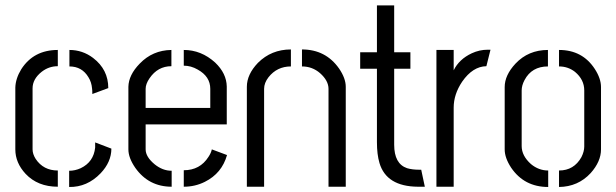

<svg xmlns="http://www.w3.org/2000/svg" viewBox="-20 -708 2336 728"><path d="M38.1 -141.6Q38.1 -90.8 77.1 -48.8Q123 0 199.2 0V-61.5Q144.5 -61.5 115.2 -105.5Q103.5 -124 103.5 -141.6V-373Q103.5 -408.2 137.7 -435.5Q165 -457 199.2 -457V-518.6Q107.4 -518.6 60.5 -445.3Q39.1 -410.2 38.1 -376ZM243.2 -456.1Q291 -456.1 315.4 -415Q327.1 -396.5 329.1 -372.1Q330.1 -367.2 330.1 -351.6L390.6 -374Q390.6 -444.3 333 -488.3Q293 -518.6 243.2 -518.6ZM242.2 1Q310.5 2 361.3 -50.8Q402.3 -93.8 402.3 -144.5L340.8 -168V-148.4Q335 -93.8 286.1 -70.3Q264.6 -60.5 242.2 -60.5Z M466.8 -141.6V-378.9Q467.8 -423.8 509.8 -466.8Q558.6 -517.6 629.9 -518.6V-457Q578.1 -457 546.9 -411.1Q532.2 -389.6 532.2 -371.1V-298.8H777.3V-371.1Q777.3 -418 729.5 -444.3Q704.1 -459 676.8 -459V-518.6Q743.2 -518.6 795.9 -470.7Q838.9 -429.7 839.8 -379.9V-236.3H532.2V-141.6Q532.2 -113.3 566.4 -85Q596.7 -60.5 630.9 -60.5V0Q543.9 0 493.2 -71.3Q466.8 -109.4 466.8 -141.6ZM676.8 0V-62.5Q738.3 -62.5 770.5 -113.3Q780.3 -127.9 783.2 -141.6L840.8 -120.1Q821.3 -50.8 756.8 -18.6Q719.7 0 676.8 0Z M916 0V-378.9Q916 -425.8 958 -469.7Q1008.8 -520.5 1083 -520.5V-456.1Q1030.3 -456.1 998 -415Q981.4 -393.6 981.4 -371.1V0ZM1125 -456.1V-520.5Q1214.8 -520.5 1265.6 -448.2Q1291 -411.1 1291 -378.9V0H1225.6V-371.1Q1225.6 -402.3 1193.4 -430.7Q1164.1 -456.1 1125 -456.1Z M1345.7 -447.3V-509.8H1409.2V-687.5H1474.6V-509.8H1536.1V-447.3H1474.6V-159.2Q1474.6 -86.9 1523.4 -70.3Q1543 -64.5 1568.4 -64.5H1577.1L1590.8 0H1564.5Q1445.3 -1 1418.9 -89.8Q1409.2 -122.1 1409.2 -168.9V-447.3Z M1634.8 0V-518.6H1700.2V-441.4Q1720.7 -483.4 1768.6 -505.9Q1797.9 -519.5 1829.1 -519.5H1839.8L1824.2 -457Q1772.5 -456.1 1732.4 -398.4Q1700.2 -350.6 1700.2 -299.8V0Z M1893.6 -141.6V-377.9Q1893.6 -422.9 1934.6 -466.8Q1983.4 -518.6 2057.6 -518.6V-456.1Q1996.1 -456.1 1968.8 -404.3Q1958 -383.8 1958 -365.2V-154.3Q1958 -117.2 1993.2 -85.9Q2022.5 -61.5 2058.6 -61.5V1Q1967.8 1 1918 -72.3Q1893.6 -109.4 1893.6 -141.6ZM2099.6 1V-61.5Q2156.2 -61.5 2184.6 -112.3Q2195.3 -133.8 2195.3 -152.3V-365.2Q2195.3 -406.2 2160.2 -435.5Q2133.8 -456.1 2099.6 -456.1V-518.6Q2188.5 -518.6 2235.4 -446.3Q2258.8 -410.2 2258.8 -377.9V-141.6Q2258.8 -95.7 2219.7 -51.8Q2171.9 0 2099.6 1Z"/></svg>

Font: Post No Bills Jaffna Medium
Style: Regular
Weight: 500
Designer: Kosala Senevirathne, Siva Puranthara, Lasantha Premarathna, Tharique Azeez
Foundry: Mooniak
Version: Version 1.220 ; ttfautohint (v1.6)